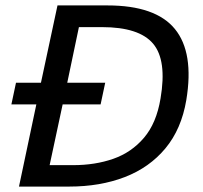

<svg xmlns="http://www.w3.org/2000/svg" viewBox="-20 -688 750 708"><path d="M50 0 114 -303H22L39 -383H131L192 -668H376Q554 -668 625 -581Q696 -494 667 -319Q649 -212 590 -141Q531 -70 440 -35Q349 0 235 0ZM163 -79H249Q331 -79 398 -102.5Q465 -126 511 -180Q557 -234 572 -325Q596 -466 544.5 -527Q493 -588 356 -588H271L228 -383H368L351 -303H211Z"/></svg>

Font: Atkinson Hyperlegible
Style: Italic
Weight: 400
Italic angle: -12°
Designer: Elliott Scott, Megan Eiswerth, Linus Boman, Theodore Petrosky
Foundry: Braille Institute
Version: Version 1.006; ttfautohint (v1.8.3)